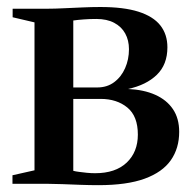

<svg xmlns="http://www.w3.org/2000/svg" viewBox="-20 -538 566 562"><path d="M268 4Q243 4 215.5 3Q188 2 162.5 1Q137 0 118.5 0H16.5V-25L81 -39.5V-472.5L17 -487.5V-512.5H121Q140.5 -512.5 166.2 -513.8Q192 -515 220 -516.2Q248 -517.5 273.5 -517.5Q342 -517.5 385.2 -503.8Q428.5 -490 449.2 -463.8Q470 -437.5 470 -399.5Q470 -349 439 -319Q408 -289 354.5 -277.5Q401 -275.5 434.5 -260.5Q468 -245.5 486.2 -218.5Q504.5 -191.5 504.5 -152Q504.5 -104 480 -69Q455.5 -34 403.5 -15Q351.5 4 268 4ZM258.5 -31Q318 -31 350.8 -62Q383.5 -93 383.5 -144Q383.5 -198 352.8 -223.2Q322 -248.5 274.5 -248.5H194.5V-38Q202 -36 212.2 -34.8Q222.5 -33.5 234.5 -32.2Q246.5 -31 258.5 -31ZM194.5 -282H264.5Q293.5 -282 314.2 -297.5Q335 -313 346.2 -338.5Q357.5 -364 357.5 -394Q357.5 -420 346.5 -440Q335.5 -460 314.2 -471.2Q293 -482.5 262 -482.5Q243 -482.5 225.8 -481.2Q208.5 -480 194.5 -478Z"/></svg>

Font: Merriweather 120pt SemiBold
Style: Regular
Weight: 600
Version: Version 2.100